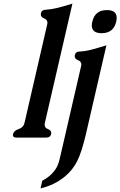

<svg xmlns="http://www.w3.org/2000/svg" viewBox="-20 -749 664 1059"><path d="M453.1 -5.9Q430.2 91.3 405.8 139.6Q381.3 188 339.8 223.1Q280.8 272 203.6 290L213.4 247.6Q268.1 218.8 293.5 172.4Q303.7 153.3 311.5 117.7Q319.8 82 339.4 -2.9L427.2 -383.8Q428.2 -388.7 428.7 -393.1Q428.7 -410.2 410.6 -417Q392.1 -424.3 392.1 -439Q392.1 -441.9 392.6 -444.8Q397 -464.8 419.4 -464.8Q450.7 -466.3 482.4 -474.6Q514.6 -482.9 566.9 -499ZM569.8 -693.4Q623.5 -693.4 623.5 -650.9Q623.5 -641.6 621.1 -629.9Q606.4 -565.9 540.5 -565.9Q486.8 -565.9 486.3 -608.4Q486.3 -618.2 489.3 -629.9Q503.9 -693.4 569.8 -693.4ZM227.5 -71.3Q226.6 -65.9 226.1 -61.5Q226.1 -43.9 244.1 -37.1Q263.2 -29.8 262.7 -15.6Q262.7 -13.2 262.2 -10.3Q257.8 9.8 235.4 9.8H69.8Q51.3 9.8 51.3 -3.9Q51.3 -6.8 52.2 -10.3Q56.6 -28.3 83 -37.1Q109.4 -45.9 115.2 -71.3L240.2 -613.8Q241.2 -618.7 241.7 -623Q241.7 -640.1 223.6 -647.5Q205.1 -654.8 205.1 -669.4Q205.1 -672.4 205.6 -675.3Q210 -695.3 232.4 -695.3Q263.7 -697.3 295.4 -705.1Q327.6 -712.9 379.4 -729Z"/></svg>

Font: Caudex
Style: Bold
Weight: 700
Italic angle: -13°
Version: Version 1.04